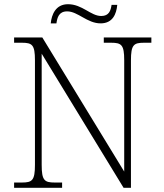

<svg xmlns="http://www.w3.org/2000/svg" viewBox="-20 -892 778 912"><path d="M458 -781C515 -781 533 -825 537 -869H510C506 -842 498 -816 461 -816C411 -816 371 -872 303 -872C244 -872 225 -822 221 -781H248C252 -808 259 -838 299 -838C350 -838 394 -781 458 -781ZM47 0H275V-25H240C191 -25 178 -35 178 -109V-637L567 0H602V-605C602 -679 615 -689 664 -689H699V-714H473V-689H508C557 -689 570 -679 570 -606V-77L181 -714H47V-689H84C133 -689 146 -679 146 -606V-109C146 -35 133 -25 84 -25H47Z"/></svg>

Font: Noto Serif Myanmar ExtraLight
Style: Regular
Weight: 200
Designer: Ben Mitchell and the Monotype Design Team
Foundry: Monotype Imaging Inc.
Version: Version 2.106